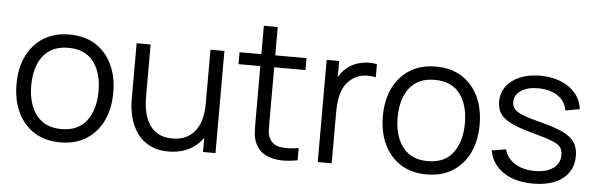

<svg xmlns="http://www.w3.org/2000/svg" viewBox="-47 -843 3141 1011"><g transform="rotate(5 1524.0 -337.5)"><path d="M295.7 15Q215.2 15 158 -21.5Q100.8 -58 70.4 -122.4Q40 -186.8 40 -270.7Q40 -355.5 71 -419.6Q102 -483.7 159.3 -519.3Q216.7 -555 295.7 -555Q376.5 -555 433.8 -518.7Q491 -482.3 521.3 -418.2Q551.7 -354.2 551.7 -270.7Q551.7 -185.7 521.1 -121.4Q490.5 -57.2 433.1 -21.1Q375.7 15 295.7 15ZM295.7 -55.3Q385.5 -55.3 429.6 -115.2Q473.7 -175.2 473.7 -270.7Q473.7 -368.3 429.2 -426.5Q384.8 -484.7 295.7 -484.7Q235.2 -484.7 195.8 -457.3Q156.5 -430 137.2 -381.8Q118 -333.7 118 -270.7Q118 -173.2 163.1 -114.2Q208.2 -55.3 295.7 -55.3Z M867.8 13.3Q819.3 13.3 783.2 -1.5Q747 -16.3 721.8 -41.8Q696.5 -67.3 681 -100.2Q665.5 -133.2 658.5 -169.8Q651.5 -206.5 651.5 -243V-540H725.5V-264.3Q725.5 -219.8 734 -181.9Q742.5 -144 761.3 -115.8Q780.2 -87.7 809.9 -72.2Q839.7 -56.7 882.2 -56.7Q921 -56.7 950.8 -70Q980.7 -83.3 1000.8 -108.6Q1021 -133.8 1031.4 -170.1Q1041.8 -206.3 1041.8 -252L1093.8 -240.3Q1093.8 -157.3 1064.8 -100.8Q1035.8 -44.3 984.9 -15.5Q934 13.3 867.8 13.3ZM1049.5 0V-133H1041.8V-540H1115.5V0Z M1549.5 0Q1503.8 9.5 1459.6 7.6Q1415.3 5.7 1380.6 -11.4Q1345.8 -28.5 1328.2 -64.3Q1313.5 -94.3 1312.2 -125.2Q1310.8 -156.2 1310.8 -195.7V-690H1384.2V-198.3Q1384.2 -164.5 1384.9 -141.8Q1385.7 -119 1395.2 -101.3Q1413.2 -67.8 1452.3 -61.5Q1491.5 -55.2 1549.5 -64.3ZM1195.5 -477V-540H1549.5V-477Z M1656 0V-540H1722V-410L1709 -427Q1718.2 -451 1732.7 -471.3Q1747.2 -491.7 1764 -504.7Q1785.2 -523 1813 -532.8Q1840.8 -542.5 1869.3 -544.2Q1897.8 -546 1921.7 -540V-471Q1891.8 -478.3 1856.9 -474.4Q1822 -470.5 1792.3 -446.7Q1765.3 -425.3 1752 -396.2Q1738.7 -367.2 1734.2 -334.4Q1729.7 -301.7 1729.7 -269.3V0Z M2232.2 15Q2151.7 15 2094.5 -21.5Q2037.3 -58 2006.9 -122.4Q1976.5 -186.8 1976.5 -270.7Q1976.5 -355.5 2007.5 -419.6Q2038.5 -483.7 2095.8 -519.3Q2153.2 -555 2232.2 -555Q2313 -555 2370.2 -518.7Q2427.5 -482.3 2457.8 -418.2Q2488.2 -354.2 2488.2 -270.7Q2488.2 -185.7 2457.6 -121.4Q2427 -57.2 2369.6 -21.1Q2312.2 15 2232.2 15ZM2232.2 -55.3Q2322 -55.3 2366.1 -115.2Q2410.2 -175.2 2410.2 -270.7Q2410.2 -368.3 2365.8 -426.5Q2321.3 -484.7 2232.2 -484.7Q2171.7 -484.7 2132.3 -457.3Q2093 -430 2073.8 -381.8Q2054.5 -333.7 2054.5 -270.7Q2054.5 -173.2 2099.6 -114.2Q2144.7 -55.3 2232.2 -55.3Z M2794.7 14.3Q2699.7 14.3 2638.4 -26.6Q2577.2 -67.5 2563 -140.7L2638 -153Q2649.8 -107 2692.8 -79.8Q2735.7 -52.7 2798.7 -52.7Q2860 -52.7 2895.5 -78.4Q2931 -104.2 2931 -148.7Q2931 -173.7 2919.7 -189.4Q2908.3 -205.2 2873.9 -218.7Q2839.5 -232.2 2771 -250.7Q2697.7 -270.3 2656 -290.5Q2614.3 -310.7 2597 -336.9Q2579.7 -363.2 2579.7 -401Q2579.7 -447 2605.5 -481.8Q2631.3 -516.5 2677.4 -535.8Q2723.5 -555 2784.7 -555Q2845.5 -555 2893.7 -535.3Q2941.8 -515.7 2971.4 -480.2Q3001 -444.7 3006.3 -397.7L2931.3 -384Q2923.8 -431.7 2884.2 -459.3Q2844.5 -487 2783.7 -488Q2726.2 -489.5 2690.1 -466.3Q2654 -443.2 2654 -404.7Q2654 -383 2666.9 -367.7Q2679.8 -352.3 2714.1 -339Q2748.3 -325.7 2812 -309.7Q2886.5 -290.7 2929.1 -269.6Q2971.7 -248.5 2989.5 -219.9Q3007.3 -191.3 3007.3 -149.7Q3007.3 -73 2950.7 -29.3Q2894 14.3 2794.7 14.3Z"/></g></svg>

Font: Manrope ExtraLight
Style: Regular
Weight: 200
Designer: Mikhail Sharanda
Foundry: Mikhail Sharanda
Version: Version 4.505